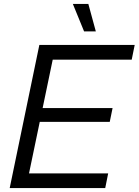

<svg xmlns="http://www.w3.org/2000/svg" viewBox="-20 -958 706 978"><path d="M29.4 0 180.4 -729H666.1L650.9 -654.1H227.6L253.7 -678.9L123.1 -52.3L107.9 -74.9H531L516 0ZM165.1 -337.1 177.4 -407.4H553.4L539 -337.1ZM408.3 -798.1 351.1 -937.9H430L468.1 -798.1Z"/></svg>

Font: Mona Sans ExtraLight
Style: Italic
Weight: 200
Italic angle: -11.6951°
Designer: Deni Anggara
Foundry: GitHub
Version: Version 2.000